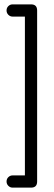

<svg xmlns="http://www.w3.org/2000/svg" viewBox="-20 -691 247 879"><path d="M122 168H38Q26.5 168 18.2 159.8Q10 151.5 10 140Q10 128 18.2 120Q26.5 112 38 112H94V-615H38Q26.5 -615 18.2 -623.2Q10 -631.5 10 -643Q10 -655 18.2 -663Q26.5 -671 38 -671H122Q150 -671 150 -643V140Q150 168 122 168Z"/></svg>

Font: Jura Light Medium
Style: Regular
Weight: 500
Version: Version 5.106